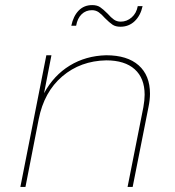

<svg xmlns="http://www.w3.org/2000/svg" viewBox="-20 -734 686 754"><path d="M569 -366Q569 -342 563 -313L501 0H481L543 -313Q548 -341 548 -362Q548 -427 509 -462Q470 -497 397 -497Q296 -495 224.5 -434Q153 -373 132 -266L80 0H60L162 -517H182L153 -368Q191 -438 254 -476.5Q317 -515 397 -517Q480 -517 524.5 -477.5Q569 -438 569 -366ZM453 -629Q434 -629 422 -637Q410 -645 392 -663Q379 -678 367.5 -686Q356 -694 341 -694Q317 -694 300.5 -678Q284 -662 279 -633H260Q268 -671 289 -692.5Q310 -714 342 -714Q361 -714 373 -706Q385 -698 403 -680Q416 -665 427.5 -657Q439 -649 454 -649Q478 -649 497 -665.5Q516 -682 521 -710H540Q532 -673 509 -651Q486 -629 453 -629Z"/></svg>

Font: Gontserrat Thin
Style: Italic
Weight: 250
Italic angle: -11.3°
Designer: Julieta Ulanovsky
Foundry: Julieta Ulanovsky
Version: Version 6.001